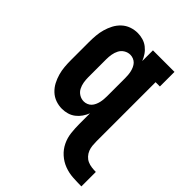

<svg xmlns="http://www.w3.org/2000/svg" viewBox="-215 -649 977 977"><g transform="rotate(45 273.0 -160.5)"><path d="M546 217Q515 217 484 215Q453 213 424 202Q395 191 371.5 170Q348 149 334.5 121Q321 93 317.5 62Q314 31 314 0V-77Q307 -59 296 -43Q285 -27 269.5 -15Q254 -3 235 2.5Q216 8 197 8Q173 8 150.5 0Q128 -8 110.5 -24.5Q93 -41 82 -62Q71 -83 64.5 -106Q58 -129 56 -152.5Q54 -176 54 -200V-330Q54 -354 56 -377.5Q58 -401 64.5 -424Q71 -447 82 -468Q93 -489 110.5 -505.5Q128 -522 150.5 -530Q173 -538 197 -538Q216 -538 235 -532.5Q254 -527 269.5 -515Q285 -503 296 -487Q307 -471 314 -453V-530H469V-425H438V0Q438 15 439.5 30.5Q441 46 446.5 60Q452 74 462.5 85.5Q473 97 486.5 103Q500 109 515.5 111Q531 113 546 113ZM249 -97Q260 -97 271 -101.5Q282 -106 289.5 -114Q297 -122 302 -133Q307 -144 309.5 -155Q312 -166 313 -177.5Q314 -189 314 -200V-330Q314 -341 313 -352.5Q312 -364 309.5 -375Q307 -386 302 -397Q297 -408 289.5 -416Q282 -424 271 -428.5Q260 -433 249 -433Q231 -433 215.5 -423.5Q200 -414 192 -398.5Q184 -383 181 -365.5Q178 -348 178 -330V-200Q178 -182 181 -164.5Q184 -147 192 -131.5Q200 -116 215.5 -106.5Q231 -97 249 -97Z"/></g></svg>

Font: Iosevka Slab Extrabold
Style: Regular
Weight: 800
Monospace: yes
Designer: Belleve Invis
Foundry: Belleve Invis
Version: Version 11.1.1; ttfautohint (v1.8.3)